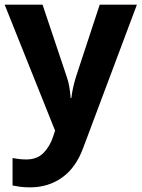

<svg xmlns="http://www.w3.org/2000/svg" viewBox="-20 -566 609 826"><path d="M0 -546H163L266 -239Q274 -217 278 -193.5Q282 -170 284 -144H287Q290 -170 295.5 -193.5Q301 -217 308 -239L409 -546H569L338 70Q307 155 247.5 197.5Q188 240 110 240Q85 240 66.5 237.5Q48 235 34 232V114Q45 116 60.5 118Q76 120 93 120Q140 120 167.5 91.5Q195 63 208 23L217 -4Z"/></svg>

Font: Noto Sans Bengali
Style: Bold
Weight: 700
Designer: Jelle Bosma - Monotype Design Team
Foundry: Monotype Imaging Inc.
Version: Version 2.003; ttfautohint (v1.8.4.7-5d5b)